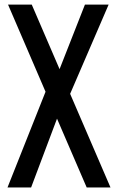

<svg xmlns="http://www.w3.org/2000/svg" viewBox="-20 -830 522 850"><path d="M13.2 0 181.6 -423.8 15.6 -809.6H120.6L243.7 -523.9L356 -809.6H460.9L290.5 -414.6L469.2 0H363.8L232.4 -304.7L117.7 0Z"/></svg>

Font: Oswald Regular
Style: Regular
Weight: 400
Designer: Vernon Adams
Foundry: Vernon Adams
Version: 3.0; ttfautohint (v0.95) -l 8 -r 50 -G 200 -x 0 -w "G" -W -c